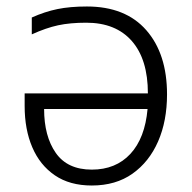

<svg xmlns="http://www.w3.org/2000/svg" viewBox="-20 -562 592 592"><path d="M248 -542Q367 -542 431 -469Q495 -396 495 -271Q495 -189 467.5 -126Q440 -63 388.5 -26.5Q337 10 263 10Q195 10 149 -21.5Q103 -53 79.5 -108Q56 -163 56 -235V-274H436Q436 -379 386.5 -435.5Q337 -492 246 -492Q196 -492 159 -484Q122 -476 78 -456V-508Q118 -526 157 -534Q196 -542 248 -542ZM116 -226Q116 -142 152 -90.5Q188 -39 263 -39Q337 -39 382 -87.5Q427 -136 435 -226Z"/></svg>

Font: Noto Sans Light
Style: Regular
Weight: 300
Designer: Monotype Design Team
Foundry: Monotype Imaging Inc.
Version: Version 2.007